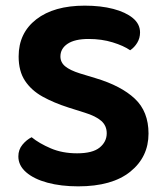

<svg xmlns="http://www.w3.org/2000/svg" viewBox="-20 -644 581 680"><path d="M253 -101Q308 -101 333 -121.5Q358 -142 358 -172Q358 -199 338.5 -216Q319 -233 280 -245L223 -263Q170 -280 130.5 -302Q91 -324 68.5 -358Q46 -392 46 -444Q46 -527 108.5 -575.5Q171 -624 280 -624Q337 -624 381 -612.5Q425 -601 450.5 -580Q476 -559 476 -529Q476 -509 466 -492.5Q456 -476 441 -466Q418 -482 379 -494Q340 -506 294 -506Q245 -506 219.5 -489Q194 -472 194 -444Q194 -423 211 -409Q228 -395 263 -384L319 -367Q409 -340 457.5 -294.5Q506 -249 506 -171Q506 -88 441.5 -36Q377 16 257 16Q196 16 148 3Q100 -10 72.5 -34Q45 -58 45 -90Q45 -114 59.5 -131.5Q74 -149 92 -158Q119 -136 160 -118.5Q201 -101 253 -101Z"/></svg>

Font: BalooTamma2Bold
Style: Bold
Weight: 700
Designer: Divya Kowshik, Shuchita Grover and Ek Type
Foundry: Ek Type
Version: Version 1.700